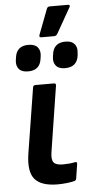

<svg xmlns="http://www.w3.org/2000/svg" viewBox="-60 -912 466 959"><g transform="rotate(-5 173.5 -432.5)"><path d="M190 12Q108 12 75.5 -26Q43 -64 57 -154L109 -480Q110 -492 122 -492H215Q226 -492 224 -480L172 -148Q167 -112 179 -98.5Q191 -85 225 -85Q240 -85 256.5 -86.5Q273 -88 286 -91Q297 -93 295 -80L284 -9Q282 1 273 3Q257 7 234.5 9.5Q212 12 190 12ZM173 -727Q159 -727 164 -740L212 -866Q216 -877 227 -877H319Q324 -877 326.5 -873.5Q329 -870 325 -864L254 -739Q248 -727 236 -727ZM92 -563Q60 -563 46 -579.5Q32 -596 35 -622L37 -636Q44 -695 104 -695Q136 -695 150 -678.5Q164 -662 161 -636L159 -622Q152 -563 92 -563ZM277 -563Q246 -563 232 -579.5Q218 -596 221 -622L223 -636Q230 -695 290 -695Q321 -695 335 -678.5Q349 -662 346 -636L345 -622Q338 -563 277 -563Z"/></g></svg>

Font: Sofia Sans
Style: Bold Italic
Weight: 700
Italic angle: -9°
Designer: Botio Nikoltchev, Ani Petrova
Foundry: lettersoup
Version: Version 4.101; ttfautohint (v1.8.4.7-5d5b)